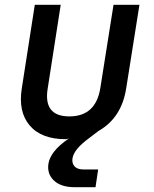

<svg xmlns="http://www.w3.org/2000/svg" viewBox="-20 -570 640 800"><path d="M291 210Q234 210 204.5 182Q175 154 182 111Q186 87 205.5 61.5Q225 36 268 6Q260 10 254 10Q152 10 103.5 -47.5Q55 -105 71 -203L125 -550H233L179 -203Q159 -85 269 -85Q379 -85 398 -203L453 -550H561L506 -203Q487 -79 390 -24L352 5Q319 29 302 50Q285 71 282 90Q279 110 290.5 123Q302 136 327 136H389L378 210Z"/></svg>

Font: NKDuy Mono SemiBold
Style: Italic
Weight: 600
Italic angle: -9°
Monospace: yes
Designer: NKDuy
Foundry: NKDuy
Version: Version 2.251; ttfautohint (v1.8.4.7-5d5b)